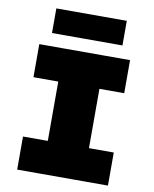

<svg xmlns="http://www.w3.org/2000/svg" viewBox="-97 -980 844 1052"><g transform="rotate(10 325.0 -453.5)"><path d="M210 0V-698H439V0ZM72 -698H577V-514H72ZM72 -184H577V0H72ZM130 -770V-907H522V-770Z"/></g></svg>

Font: Azeret Mono Thin Black
Style: Regular
Weight: 900
Version: Version 1.002